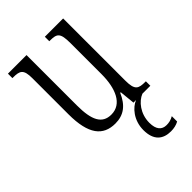

<svg xmlns="http://www.w3.org/2000/svg" viewBox="-228 -624 942 942"><g transform="rotate(-45 243.0 -153.0)"><path d="M215 10C272 10 311 -18 338 -80H342L350 0H368C332 14 289 61 289 130C289 201 326 230 381 230C401 230 420 226 436 217V180C418 190 404 193 387 193C355 193 335 172 335 125C335 62 374 15 412 0H467V-31H464C416 -31 398 -38 398 -105V-536H271V-505H274C324 -505 338 -497 338 -424V-210C338 -111 306 -35 232 -35C168 -35 144 -85 144 -186V-536H15V-505H19C67 -505 84 -497 84 -435V-185C84 -46 130 10 215 10Z"/></g></svg>

Font: Noto Serif Georgian ExtraCondensed Light
Style: Regular
Weight: 300
Width: 2
Designer: Monotype Design Team, Akaki Razmadze
Foundry: Google LLC
Version: Version 2.003